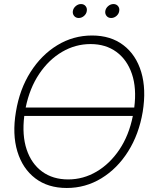

<svg xmlns="http://www.w3.org/2000/svg" viewBox="-20 -912 746 942"><path d="M307.6 10.3Q215.3 10.3 153.1 -37.1Q90.8 -84.5 65.2 -168.9Q39.6 -253.4 58.1 -363.3Q76.2 -474.1 129.6 -558.3Q183.1 -642.6 261.2 -690.2Q339.4 -737.8 431.6 -737.8Q523.4 -737.8 585.4 -690.4Q647.5 -643.1 672.9 -558.6Q698.2 -474.1 680.2 -363.3Q661.6 -252.9 608.4 -168.7Q555.2 -84.5 477.3 -37.1Q399.4 10.3 307.6 10.3ZM106 -384.3H638.7Q650.9 -479.5 627.2 -549.3Q603.5 -619.1 551 -657.5Q498.5 -695.8 424.3 -695.8Q350.1 -695.8 284.9 -657.7Q219.7 -619.6 172.6 -549.8Q125.5 -480 106 -384.3ZM314.5 -31.7Q388.7 -31.7 453.9 -70.1Q519 -108.4 565.9 -178.2Q612.8 -248 631.8 -343.3H99.1Q87.4 -248.5 110.8 -178.5Q134.3 -108.4 186.8 -70.1Q239.3 -31.7 314.5 -31.7ZM366.2 -823.7Q352.1 -823.7 343.8 -833.7Q335.4 -843.8 337.4 -857.9Q339.8 -872.1 351.6 -882.1Q363.3 -892.1 377.4 -892.1Q391.6 -892.1 399.9 -882.1Q408.2 -872.1 405.8 -857.9Q403.8 -843.8 392.1 -833.7Q380.4 -823.7 366.2 -823.7ZM525.4 -823.7Q511.2 -823.7 502.9 -833.7Q494.6 -843.8 496.6 -857.9Q499 -872.1 510.7 -882.1Q522.5 -892.1 536.6 -892.1Q550.8 -892.1 559.1 -882.1Q567.4 -872.1 564.9 -857.9Q563 -843.8 551.3 -833.7Q539.6 -823.7 525.4 -823.7Z"/></svg>

Font: Inter Display Extra Light
Style: Italic
Weight: 200
Italic angle: -9.39999°
Designer: Rasmus Andersson
Foundry: rsms
Version: Version 4.000;git-4fc901f